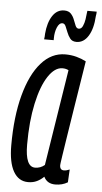

<svg xmlns="http://www.w3.org/2000/svg" viewBox="-54 -773 433 818"><g transform="rotate(5 163.0 -364.5)"><path d="M214 10Q179 10 165 -19Q152 -6 135.5 2Q119 10 98 10Q57 10 35 -28.5Q13 -67 13 -140Q13 -263 37.5 -354.5Q62 -446 106 -496Q150 -546 209 -546Q234 -546 256.5 -540Q279 -534 298 -524Q278 -399 265 -317Q252 -235 244.5 -186.5Q237 -138 233.5 -115Q230 -92 229 -84Q228 -76 228 -74Q228 -53 246 -53Q256 -53 270 -59L267 -4Q244 10 214 10ZM163 -69 228 -480Q217 -486 202 -486Q169 -486 141 -443.5Q113 -401 96.5 -325Q80 -249 80 -149Q80 -54 122 -54Q145 -54 163 -69ZM113 -602Q114 -608 114.5 -614Q115 -620 115 -626Q119 -674 138 -703Q157 -732 188 -732Q207 -732 217 -721Q227 -710 232 -696Q237 -682 242 -671Q247 -660 256 -660Q267 -660 273 -673Q279 -686 281.5 -702.5Q284 -719 285 -731Q285 -731 285.5 -734Q286 -737 286 -739H326Q326 -734 325.5 -729.5Q325 -725 324 -720Q321 -666 301.5 -634.5Q282 -603 251 -603Q233 -603 224 -614.5Q215 -626 209.5 -640.5Q204 -655 199 -666Q194 -677 185 -677Q171 -677 162.5 -656.5Q154 -636 154 -610V-602Z"/></g></svg>

Font: Georama ExtraCondensed
Style: Italic
Weight: 400
Width: 2
Italic angle: -9°
Designer: Jean-Baptiste Levee
Foundry: Production Type
Version: Version 1.000